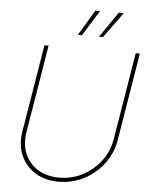

<svg xmlns="http://www.w3.org/2000/svg" viewBox="-62 -990 810 1050"><g transform="rotate(5 343.0 -465.0)"><path d="M299.3 9.3Q224.6 9.3 170.4 -24.4Q116.2 -58.1 91.3 -116.5Q66.4 -174.8 78.6 -248.5L157.7 -727.5H180.2L101.1 -246.6Q89.8 -179.2 112.1 -126.5Q134.3 -73.7 183.1 -43.5Q231.9 -13.2 299.8 -13.2Q369.1 -13.2 428.5 -43.9Q487.8 -74.7 528.1 -127.9Q568.4 -181.2 579.6 -248.5L658.7 -727.5H681.2L602.1 -246.6Q589.8 -172.9 546.1 -115Q502.4 -57.1 438 -23.9Q373.5 9.3 299.3 9.3ZM356.9 -799.8H334.5L418.5 -940.4H444.3ZM472.2 -799.8H450.2L547.4 -940.4H574.7Z"/></g></svg>

Font: Inter 24pt Thin
Style: Italic
Weight: 250
Italic angle: -9.3988°
Version: Version 4.001;git-66647c0bb